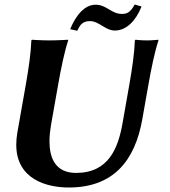

<svg xmlns="http://www.w3.org/2000/svg" viewBox="-20 -825 759 855"><path d="M523.4 -763C474.9 -763 455.4 -804 405.7 -804C357.7 -804 318.7 -759 292.5 -695L324.2 -688C337.7 -719 351.8 -731 380.8 -731C420.9 -731 449.3 -689 491.4 -689C542.4 -689 585 -732 610.3 -796L579.9 -805C560.5 -769 544.4 -763 523.4 -763ZM555.4 -445 525.8 -277C506 -165 463.8 -55 318.6 -55C222.6 -55 200.3 -127.4 200.3 -195.9C200.3 -222.3 203.7 -248.1 207.3 -269L238.4 -445C251.6 -520 266.3 -592 283.6 -645L283.2 -648C283.2 -648 234.6 -645 199.6 -645C165.6 -645 122.2 -648 122.2 -648L119.6 -645C117.6 -588 107.6 -520 94.4 -445L57.5 -236C54 -216.1 52.4 -197.7 52.4 -180.7C52.4 -24.2 192 10 286.1 10C484.1 10 581 -108 613.9 -295L640.4 -445C653.6 -520 668.3 -592 685.6 -645L685.2 -648C685.2 -648 655.9 -645 633.6 -645C609.3 -645 583.2 -648 583.2 -648L580.6 -645C578.6 -588 568.6 -520 555.4 -445Z"/></svg>

Font: Linux Biolinum O 
Style: Bold Italic
Weight: 700
Designer: Philipp H. Poll
Foundry: Philipp H. Poll
Version: Version 1.3.2